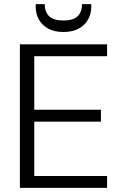

<svg xmlns="http://www.w3.org/2000/svg" viewBox="-20 -916 601 936"><path d="M77 0V-700H502V-642H147V-381H472V-323H147V-58H502V0ZM289 -760Q244 -760 214 -777Q184 -794 169 -822Q154 -850 154 -883V-896H198Q198 -858 219.5 -837Q241 -816 289 -816Q337 -816 358.5 -837Q380 -858 380 -896H425V-883Q425 -850 410 -822Q395 -794 364.5 -777Q334 -760 289 -760Z"/></svg>

Font: DM Sans 18pt Light
Style: Regular
Weight: 300
Designer: Colophon Foundry, Jonny Pinhorn
Foundry: Colophon Foundry
Version: Version 4.004;gftools[0.9.30]